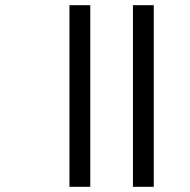

<svg xmlns="http://www.w3.org/2000/svg" viewBox="-20 -718 731 738"><path d="M491 0H571V-698H491ZM247 0H327V-698H247Z"/></svg>

Font: IBM Plex Devanagari
Style: Regular
Weight: 400
Designer: Mike Abbink, Paul van der Laan, Pieter van Rosmalen, Erin McLaughlin
Foundry: Bold Monday
Version: Version 1.0